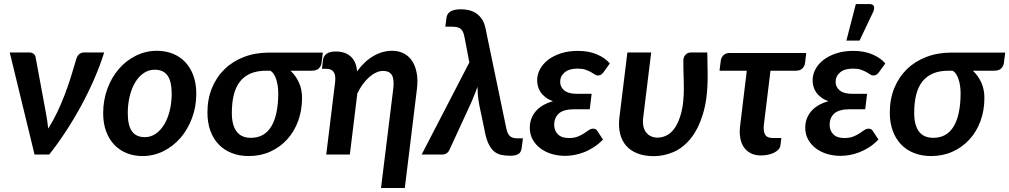

<svg xmlns="http://www.w3.org/2000/svg" viewBox="-20 -776 5067 964"><path d="M503 -512.5H401C393 -512.5 385.5 -509.9 378.5 -504.8C371.5 -499.6 366.2 -490.7 362.5 -478C354.2 -449.3 345.2 -419.8 335.8 -389.2C326.2 -358.8 315.8 -328.5 304.2 -298.5C292.8 -268.5 280.2 -239.2 266.5 -210.8C252.8 -182.2 238 -155.5 222 -130.5C220.7 -143.2 219.1 -156 217.2 -169C215.4 -182 213.2 -195.3 210.5 -209L158.5 -490C157.2 -496.7 153.8 -502.1 148.2 -506.2C142.8 -510.4 135.7 -512.5 127 -512.5H29L153.5 0H227C255 -35.3 282.6 -73.7 309.8 -115C336.9 -156.3 362.5 -199.1 386.5 -243.2C410.5 -287.4 432.5 -332.3 452.5 -378C472.5 -423.7 489.3 -468.5 503 -512.5Z M707 -87.5C678 -87.5 656.5 -97.2 642.5 -116.8C628.5 -136.2 621.5 -166.8 621.5 -208.5C621.5 -237.8 624.7 -265.7 631 -292C637.3 -318.3 646.3 -341.4 658 -361.2C669.7 -381.1 683.9 -396.8 700.8 -408.5C717.6 -420.2 736.3 -426 757 -426C785.7 -426 807 -416.2 821 -396.8C835 -377.2 842 -346.7 842 -305C842 -276 838.8 -248.3 832.5 -222C826.2 -195.7 817.2 -172.6 805.5 -152.8C793.8 -132.9 779.7 -117.1 763 -105.2C746.3 -93.4 727.7 -87.5 707 -87.5ZM695.5 7.5C732.5 7.5 767.3 -0.6 800 -16.8C832.7 -32.9 861.2 -55.1 885.8 -83.2C910.2 -111.4 929.7 -144.6 944 -182.8C958.3 -220.9 965.5 -262 965.5 -306C965.5 -340.3 960.5 -370.8 950.5 -397.5C940.5 -424.2 926.8 -446.7 909.2 -465C891.8 -483.3 870.9 -497.2 846.8 -506.8C822.6 -516.2 796.3 -521 768 -521C731 -521 696.2 -513 663.5 -497C630.8 -481 602.2 -459 577.8 -431C553.2 -403 533.8 -369.8 519.5 -331.5C505.2 -293.2 498 -251.8 498 -207.5C498 -173.2 503 -142.7 513 -116C523 -89.3 536.8 -66.8 554.5 -48.5C572.2 -30.2 593 -16.2 617 -6.8C641 2.8 667.2 7.5 695.5 7.5Z M1438.5 -421H1544.5C1560.8 -421 1572.8 -424.8 1580.5 -432.2C1588.2 -439.8 1592.8 -449 1594.5 -460L1601 -512H1331.5C1285.5 -512 1243.5 -504.8 1205.5 -490.2C1167.5 -475.8 1134.9 -455.3 1107.8 -429C1080.6 -402.7 1059.4 -371 1044.2 -334C1029.1 -297 1021.5 -256 1021.5 -211C1021.5 -177.3 1026.3 -147.1 1036 -120.2C1045.7 -93.4 1059.5 -70.5 1077.5 -51.5C1095.5 -32.5 1117.3 -17.9 1143 -7.8C1168.7 2.4 1197.3 7.5 1229 7.5C1268 7.5 1303.8 0.2 1336.5 -14.5C1369.2 -29.2 1397.4 -49.5 1421.2 -75.5C1445.1 -101.5 1463.6 -132.3 1476.8 -168C1489.9 -203.7 1496.5 -242.3 1496.5 -284C1496.5 -313.3 1491.2 -339.5 1480.5 -362.5C1469.8 -385.5 1455.8 -405 1438.5 -421ZM1377 -308C1377 -236.3 1365.6 -181.1 1342.8 -142.2C1319.9 -103.4 1285.5 -84 1239.5 -84C1207.5 -84 1183.6 -94.7 1167.8 -116C1151.9 -137.3 1144 -168.2 1144 -208.5C1144 -242.8 1147.2 -273.2 1153.8 -299.5C1160.2 -325.8 1170.5 -348 1184.5 -366C1198.5 -384 1216.4 -397.7 1238.2 -407C1260.1 -416.3 1286.3 -421 1317 -421H1337C1344 -417 1350 -411.1 1355 -403.2C1360 -395.4 1364.1 -386.5 1367.2 -376.5C1370.4 -366.5 1372.8 -355.6 1374.5 -343.8C1376.2 -331.9 1377 -320 1377 -308Z M2012.5 168 2073 -326.5C2077 -357.5 2076.8 -385.1 2072.2 -409.2C2067.8 -433.4 2060 -453.8 2049 -470.2C2038 -486.8 2023.9 -499.3 2006.8 -508C1989.6 -516.7 1970.3 -521 1949 -521C1917 -521 1885.9 -512.4 1855.8 -495.2C1825.6 -478.1 1797.8 -452.2 1772.5 -417.5C1771.5 -434.8 1768.2 -449.8 1762.5 -462.2C1756.8 -474.8 1749.3 -485.1 1740 -493.2C1730.7 -501.4 1719.8 -507.5 1707.2 -511.5C1694.8 -515.5 1681.3 -517.5 1667 -517.5C1645 -517.5 1629 -513.5 1619 -505.5C1609 -497.5 1603.3 -488 1602 -477L1596.5 -430.5H1619.5C1636.2 -430.5 1648.2 -425.1 1655.5 -414.2C1662.8 -403.4 1665.2 -386.5 1662.5 -363.5L1618 0H1736.5L1774 -306.5C1782.3 -323.8 1791.7 -339.6 1802 -353.8C1812.3 -367.9 1823.2 -379.8 1834.5 -389.5C1845.8 -399.2 1857.3 -406.7 1869 -412C1880.7 -417.3 1892 -420 1903 -420C1924.7 -420 1939.7 -412.8 1948 -398.2C1956.3 -383.8 1958.3 -359.8 1954 -326.5L1893 168Z M2336.5 -462.5 2097 0H2197C2208 0 2216.6 -2.2 2222.8 -6.5C2228.9 -10.8 2233.3 -16.2 2236 -22.5L2345 -259C2351.7 -274.3 2357.7 -288.8 2363 -302.2C2368.3 -315.8 2373.2 -328.5 2377.5 -340.5C2377.5 -328.8 2378.1 -315.7 2379.2 -301C2380.4 -286.3 2382.8 -268.7 2386.5 -248L2411 -131.5C2416 -102.2 2422.3 -78.5 2430 -60.5C2437.7 -42.5 2446.8 -28.6 2457.5 -18.8C2468.2 -8.9 2480.4 -2.3 2494.2 1C2508.1 4.3 2523.8 6 2541.5 6C2557.8 6 2571.1 3.4 2581.2 -1.8C2591.4 -6.9 2597.5 -17.8 2599.5 -34.5L2605.5 -81.5H2578C2560 -81.5 2547 -85.6 2539 -93.8C2531 -101.9 2525.3 -114.7 2522 -132L2417.5 -634.5C2413.5 -653.5 2407.2 -669.2 2398.5 -681.5C2389.8 -693.8 2379.9 -703.5 2368.8 -710.5C2357.6 -717.5 2345.5 -722.4 2332.5 -725.2C2319.5 -728.1 2306.7 -729.5 2294 -729.5C2281 -729.5 2270 -728.3 2261 -726C2252 -723.7 2244.7 -720.5 2239 -716.5C2233.3 -712.5 2229.2 -707.8 2226.5 -702.5C2223.8 -697.2 2222.2 -691.5 2221.5 -685.5L2216 -642H2247.5C2258.5 -642 2267.7 -641.2 2275 -639.5C2282.3 -637.8 2288.4 -635 2293.2 -631C2298.1 -627 2301.9 -621.7 2304.8 -615C2307.6 -608.3 2310 -600.2 2312 -590.5Z M3010.5 -414 3042 -457.5C3026 -476.2 3004.3 -491.3 2977 -503C2949.7 -514.7 2917.8 -520.5 2881.5 -520.5C2849.5 -520.5 2820.8 -516.3 2795.5 -508C2770.2 -499.7 2748.8 -488.7 2731.2 -475C2713.8 -461.3 2700.3 -445.7 2691 -428C2681.7 -410.3 2677 -392 2677 -373C2677 -363 2678.3 -352.8 2681 -342.5C2683.7 -332.2 2688.1 -322.4 2694.2 -313.2C2700.4 -304.1 2708.6 -295.6 2718.8 -287.8C2728.9 -279.9 2741.5 -273.3 2756.5 -268C2717.8 -257 2688.8 -239.8 2669.2 -216.5C2649.8 -193.2 2640 -166 2640 -135C2640 -113 2644.8 -93.3 2654.2 -76C2663.7 -58.7 2676.6 -43.8 2692.8 -31.5C2708.9 -19.2 2727.8 -9.8 2749.2 -3.2C2770.8 3.2 2793.5 6.5 2817.5 6.5C2831.2 6.5 2845.9 5.2 2861.8 2.5C2877.6 -0.2 2893.8 -4.7 2910.5 -11C2927.2 -17.3 2943.8 -25.8 2960.2 -36.2C2976.8 -46.8 2992.5 -59.8 3007.5 -75.5L2978.5 -119.5C2974.2 -126.5 2967.3 -130 2958 -130C2950.7 -130 2943.5 -127.6 2936.5 -122.8C2929.5 -117.9 2921.5 -112.5 2912.5 -106.5C2903.5 -100.5 2892.9 -95.1 2880.8 -90.2C2868.6 -85.4 2853.5 -83 2835.5 -83C2811.5 -83 2793.3 -89.2 2781 -101.8C2768.7 -114.2 2762.5 -130 2762.5 -149C2762.5 -173.3 2770.4 -192.5 2786.2 -206.5C2802.1 -220.5 2828.2 -227.5 2864.5 -227.5H2941L2950.5 -305H2874.5C2847.5 -305 2827.1 -310.7 2813.2 -322C2799.4 -333.3 2792.5 -347.5 2792.5 -364.5C2792.5 -383.8 2800 -399.8 2815 -412.5C2830 -425.2 2851.7 -431.5 2880 -431.5C2896 -431.5 2909.2 -429.7 2919.8 -426C2930.2 -422.3 2939.2 -418.4 2946.8 -414.2C2954.2 -410.1 2960.6 -406.2 2965.8 -402.5C2970.9 -398.8 2976 -397 2981 -397C2986.7 -397 2991.7 -398 2996 -400C3000.3 -402 3005.2 -406.7 3010.5 -414Z M3249.5 -512.5H3130L3090 -186.5C3086.3 -156.5 3087.4 -129.5 3093.2 -105.5C3099.1 -81.5 3109.3 -61.1 3124 -44.2C3138.7 -27.4 3157.7 -14.5 3181 -5.5C3204.3 3.5 3231.7 8 3263 8C3295.7 8 3328.1 1.2 3360.2 -12.2C3392.4 -25.8 3421.3 -48.2 3447 -79.5C3472.7 -110.8 3493.4 -152.1 3509.2 -203.2C3525.1 -254.4 3533 -317.7 3533 -393C3533 -399.7 3532.9 -408 3532.8 -418C3532.6 -428 3532.4 -438.6 3532.2 -449.8C3532.1 -460.9 3531.9 -472 3531.8 -483C3531.6 -494 3531.3 -503.8 3531 -512.5H3448.5C3444.5 -512.5 3440.4 -511.8 3436.2 -510.5C3432.1 -509.2 3428.2 -506.9 3424.5 -503.8C3420.8 -500.6 3417.8 -496.5 3415.2 -491.5C3412.8 -486.5 3411.3 -480.5 3411 -473.5C3411 -462.5 3411.1 -451 3411.2 -439C3411.4 -427 3411.7 -414.8 3412 -402.5C3412.3 -390.2 3412.7 -378.2 3413 -366.5C3413.3 -354.8 3413.5 -344 3413.5 -334C3413.5 -285.3 3409.4 -245 3401.2 -213C3393.1 -181 3382.7 -155.5 3370 -136.5C3357.3 -117.5 3343.2 -104.2 3327.8 -96.5C3312.2 -88.8 3297.2 -85 3282.5 -85C3257.2 -85 3237.7 -93.8 3224 -111.5C3210.3 -129.2 3205.5 -154.2 3209.5 -186.5Z M3599 -472 3592.5 -421H3729.5L3696 -144.5C3693.3 -122.8 3693.5 -102.9 3696.5 -84.8C3699.5 -66.6 3705.4 -50.9 3714.2 -37.8C3723.1 -24.6 3734.7 -14.2 3749 -6.8C3763.3 0.8 3780.7 4.5 3801 4.5C3812 4.5 3823.1 3.4 3834.2 1.2C3845.4 -0.9 3855.6 -4.2 3864.8 -8.5C3873.9 -12.8 3881.6 -18.2 3887.8 -24.5C3893.9 -30.8 3897.5 -38.2 3898.5 -46.5L3903 -83H3859.5C3840.8 -83 3828.2 -88.8 3821.5 -100.2C3814.8 -111.8 3812.8 -128.8 3815.5 -151.5L3848.5 -421H3976.5C3989.5 -421 4000 -424.6 4008 -431.8C4016 -438.9 4020.8 -449.3 4022.5 -463L4028 -510H3643.5C3630.2 -510 3619.8 -506.2 3612.2 -498.5C3604.8 -490.8 3600.3 -482 3599 -472Z M4023 0ZM4393.5 -414 4425 -457.5C4409 -476.2 4387.3 -491.3 4360 -503C4332.7 -514.7 4300.8 -520.5 4264.5 -520.5C4232.5 -520.5 4203.8 -516.3 4178.5 -508C4153.2 -499.7 4131.8 -488.7 4114.2 -475C4096.8 -461.3 4083.3 -445.7 4074 -428C4064.7 -410.3 4060 -392 4060 -373C4060 -363 4061.3 -352.8 4064 -342.5C4066.7 -332.2 4071.1 -322.4 4077.2 -313.2C4083.4 -304.1 4091.6 -295.6 4101.8 -287.8C4111.9 -279.9 4124.5 -273.3 4139.5 -268C4100.8 -257 4071.8 -239.8 4052.2 -216.5C4032.8 -193.2 4023 -166 4023 -135C4023 -113 4027.8 -93.3 4037.2 -76C4046.7 -58.7 4059.6 -43.8 4075.8 -31.5C4091.9 -19.2 4110.8 -9.8 4132.2 -3.2C4153.8 3.2 4176.5 6.5 4200.5 6.5C4214.2 6.5 4228.9 5.2 4244.8 2.5C4260.6 -0.2 4276.8 -4.7 4293.5 -11C4310.2 -17.3 4326.8 -25.8 4343.2 -36.2C4359.8 -46.8 4375.5 -59.8 4390.5 -75.5L4361.5 -119.5C4357.2 -126.5 4350.3 -130 4341 -130C4333.7 -130 4326.5 -127.6 4319.5 -122.8C4312.5 -117.9 4304.5 -112.5 4295.5 -106.5C4286.5 -100.5 4275.9 -95.1 4263.8 -90.2C4251.6 -85.4 4236.5 -83 4218.5 -83C4194.5 -83 4176.3 -89.2 4164 -101.8C4151.7 -114.2 4145.5 -130 4145.5 -149C4145.5 -173.3 4153.4 -192.5 4169.2 -206.5C4185.1 -220.5 4211.2 -227.5 4247.5 -227.5H4324L4333.5 -305H4257.5C4230.5 -305 4210.1 -310.7 4196.2 -322C4182.4 -333.3 4175.5 -347.5 4175.5 -364.5C4175.5 -383.8 4183 -399.8 4198 -412.5C4213 -425.2 4234.7 -431.5 4263 -431.5C4279 -431.5 4292.2 -429.7 4302.8 -426C4313.2 -422.3 4322.2 -418.4 4329.8 -414.2C4337.2 -410.1 4343.6 -406.2 4348.8 -402.5C4353.9 -398.8 4359 -397 4364 -397C4369.7 -397 4374.7 -398 4379 -400C4383.3 -402 4388.2 -406.7 4393.5 -414ZM4229.5 -572H4295.5L4364 -716C4369.3 -728 4370.5 -737.6 4367.5 -744.8C4364.5 -751.9 4357.7 -755.5 4347 -755.5H4277Z M4864.5 -421H4970.5C4986.8 -421 4998.8 -424.8 5006.5 -432.2C5014.2 -439.8 5018.8 -449 5020.5 -460L5027 -512H4757.5C4711.5 -512 4669.5 -504.8 4631.5 -490.2C4593.5 -475.8 4560.9 -455.3 4533.8 -429C4506.6 -402.7 4485.4 -371 4470.2 -334C4455.1 -297 4447.5 -256 4447.5 -211C4447.5 -177.3 4452.3 -147.1 4462 -120.2C4471.7 -93.4 4485.5 -70.5 4503.5 -51.5C4521.5 -32.5 4543.3 -17.9 4569 -7.8C4594.7 2.4 4623.3 7.5 4655 7.5C4694 7.5 4729.8 0.2 4762.5 -14.5C4795.2 -29.2 4823.4 -49.5 4847.2 -75.5C4871.1 -101.5 4889.6 -132.3 4902.8 -168C4915.9 -203.7 4922.5 -242.3 4922.5 -284C4922.5 -313.3 4917.2 -339.5 4906.5 -362.5C4895.8 -385.5 4881.8 -405 4864.5 -421ZM4803 -308C4803 -236.3 4791.6 -181.1 4768.8 -142.2C4745.9 -103.4 4711.5 -84 4665.5 -84C4633.5 -84 4609.6 -94.7 4593.8 -116C4577.9 -137.3 4570 -168.2 4570 -208.5C4570 -242.8 4573.2 -273.2 4579.8 -299.5C4586.2 -325.8 4596.5 -348 4610.5 -366C4624.5 -384 4642.4 -397.7 4664.2 -407C4686.1 -416.3 4712.3 -421 4743 -421H4763C4770 -417 4776 -411.1 4781 -403.2C4786 -395.4 4790.1 -386.5 4793.2 -376.5C4796.4 -366.5 4798.8 -355.6 4800.5 -343.8C4802.2 -331.9 4803 -320 4803 -308Z"/></svg>

Font: Lato
Style: Bold Italic
Weight: 700
Italic angle: -7°
Designer: Lukasz Dziedzic
Foundry: tyPoland Lukasz Dziedzic
Version: Version 2.007; 2014-02-27